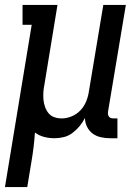

<svg xmlns="http://www.w3.org/2000/svg" viewBox="-43 -550 563 775"><path d="M-23 205 85 -450H48V-530H189L136 -207Q133 -192 132 -176.5Q131 -161 132.5 -146.5Q134 -132 139 -118Q144 -104 153 -93Q162 -82 176 -77Q190 -72 206 -72Q226 -72 246.5 -80.5Q267 -89 282 -105Q297 -121 305 -141Q313 -161 316 -182L374 -530H465L393 -99Q392 -93 393 -88Q394 -83 397 -79Q400 -75 405 -73.5Q410 -72 416 -72H431V8H402Q383 8 364.5 4Q346 0 331.5 -10.5Q317 -21 308.5 -38Q300 -55 300 -74Q291 -56 278 -40.5Q265 -25 249 -13Q233 -1 214 3.5Q195 8 177 8Q155 8 134.5 2.5Q114 -3 98 -15Q96 15 92.5 44Q89 73 84 102L67 205Z"/></svg>

Font: Iosevka Slab Medium
Style: Italic
Weight: 500
Italic angle: -9°
Monospace: yes
Designer: Belleve Invis
Foundry: Belleve Invis
Version: Version 11.1.0; ttfautohint (v1.8.3)